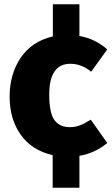

<svg xmlns="http://www.w3.org/2000/svg" viewBox="-20 -714 521 897"><path d="M351 163H226V11Q128 -12 76.5 -85Q25 -158 25 -262Q25 -368 77 -444.5Q129 -521 227 -544V-694H351V-546Q425 -533 481 -483L406 -379Q360 -416 309 -416Q210 -416 210 -272Q210 -187 234 -153.5Q258 -120 307 -120Q331 -120 352.5 -128Q374 -136 404 -155L481 -46Q425 1 351 14Z"/></svg>

Font: Trujillo ExtraBold
Style: Regular
Weight: 800
Designer: Fira Sans original fonts by bBox Type GmbH, Carrois Corporate GbR, & Edenspiekermann AG / Changes by Cristiano Sobral
Foundry: Fira Sans original fonts by bBox Type GmbH, Carrois Corporate GbR, & Edenspiekermann AG / Changes by Cristiano Sobral
Version: Version 4.301;July 28, 2020;FontCreator 13.0.0.2655 64-bit